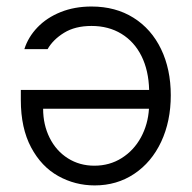

<svg xmlns="http://www.w3.org/2000/svg" viewBox="-20 -561 589 589"><path d="M503.9 -268.6Q503.9 -189 474.4 -126Q444.8 -63 391.6 -27.6Q338.4 7.8 270.5 7.8Q210.4 7.8 158.7 -21Q106.9 -49.8 75.4 -108.9Q43.9 -168 43.9 -253.9V-285.2H437.5Q436 -344.7 414.1 -388.9Q392.1 -433.1 352.5 -457.3Q313 -481.4 260.7 -481.4Q210.4 -481.4 176.5 -460.4Q142.6 -439.5 126 -410.2H54.7Q66.4 -447.3 95 -477.1Q123.5 -506.8 166 -523.9Q208.5 -541 260.7 -541Q334.5 -541 389.4 -506.6Q444.3 -472.2 474.1 -410.4Q503.9 -348.6 503.9 -268.6ZM269.5 -52.7Q316.4 -52.7 353.5 -76.2Q390.6 -99.6 412.4 -139.6Q434.1 -179.7 437 -227.5H112.3Q112.3 -178.2 132.3 -138.2Q152.3 -98.1 188.2 -75.4Q224.1 -52.7 269.5 -52.7Z"/></svg>

Font: Pretendard Light
Style: Regular
Weight: 300
Designer: Base glyphs from Inter by Rasmus Andersson; Hangeul glyphs from Noto Sans CJK(Source Han Sans) by Jang Soo-young and Kan
Foundry: Kil Hyung-jin
Version: Version 1.309